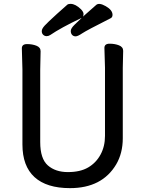

<svg xmlns="http://www.w3.org/2000/svg" viewBox="-20 -945 750 993"><path d="M399 -851Q294 -801 240 -764Q231 -758 221 -758Q211 -758 203.5 -765Q196 -772 196 -784Q196 -796 211 -812.5Q226 -829 275 -873.5Q324 -918 329 -921.5Q334 -925 345 -925Q370 -925 399 -897Q412 -883 412 -873Q412 -863 409 -859Q436 -883 477 -919Q492 -933 527 -913Q562 -893 562 -868Q562 -854 549 -849Q428 -788 405 -772.5Q382 -757 371 -757Q360 -757 353 -764.5Q346 -772 346 -785Q346 -798 365.5 -817Q385 -836 402 -852Q401 -852 399 -851ZM190 -680 188 -584V-210Q188 -124 227.5 -89.5Q267 -55 331 -55Q395 -55 436 -79Q477 -103 500 -145.5Q523 -188 523 -242V-595L520 -697Q520 -719 547 -719Q574 -719 595.5 -710.5Q617 -702 617 -682L615 -594V-230Q615 -153 581 -95Q508 28 342 28Q221 28 158.5 -29Q96 -86 96 -198V-586L93 -695Q93 -717 120 -717Q147 -717 168.5 -708.5Q190 -700 190 -680Z"/></svg>

Font: LXGW ZhenKai
Style: Regular
Weight: 400
Designer: LXGW / Fontworks Inc.
Foundry: LXGW / Fontworks Inc.
Version: Version 0.800;June 8, 2025